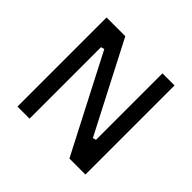

<svg xmlns="http://www.w3.org/2000/svg" viewBox="-161 -829 1001 1001"><g transform="rotate(45 339.5 -328.5)"><path d="M178 0V-527L197 -532L472 0H590V-657H501V-167L483 -162L227 -657H89V0Z"/></g></svg>

Font: Logix
Style: Regular
Weight: 400
Designer: Michael Lee Finney
Version: Version 1.06